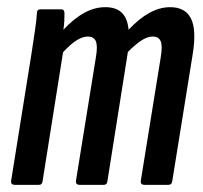

<svg xmlns="http://www.w3.org/2000/svg" viewBox="-20 -516 568 536"><path d="M21 0Q10 0 11 -11L68 -367Q74 -406 78 -433.5Q82 -461 83 -479Q83 -490 93 -490H151Q160 -490 160 -479Q160 -470 159.5 -457.5Q159 -445 157 -433Q186 -464 215 -480Q244 -496 274 -496Q304 -496 320 -480.5Q336 -465 339 -433Q368 -464 397 -480Q426 -496 455 -496Q497 -496 513 -464.5Q529 -433 518 -365L461 -11Q460 0 450 0H383Q372 0 373 -11L429 -358Q434 -388 428.5 -401Q423 -414 406 -414Q392 -414 375.5 -403.5Q359 -393 337 -371L280 -11Q279 0 270 0H202Q191 0 192 -11L248 -358Q253 -388 247.5 -401Q242 -414 225 -414Q211 -414 194 -403.5Q177 -393 156 -370L99 -11Q98 0 89 0Z"/></svg>

Font: Sofia Sans Extra Condensed SemiBold
Style: Italic
Weight: 600
Italic angle: -9°
Designer: Botio Nikoltchev, Ani Petrova
Foundry: lettersoup
Version: Version 4.101